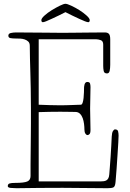

<svg xmlns="http://www.w3.org/2000/svg" viewBox="-20 -992 683 1012"><path d="M445 -875Q440 -875 427 -880Q414 -885 397 -893Q380 -901 361 -910Q342 -919 325 -928Q308 -919 289 -910Q270 -901 253 -893Q236 -885 223.5 -880Q211 -875 206 -875Q198 -875 198 -886Q198 -895 214.5 -910Q231 -925 253 -938.5Q275 -952 295.5 -962Q316 -972 325 -972Q334 -972 355.5 -962Q377 -952 398.5 -938.5Q420 -925 436.5 -910Q453 -895 453 -886Q453 -875 445 -875ZM586 -310Q600 -310 602.5 -299.5Q605 -289 605 -277Q605 -268 603.5 -240.5Q602 -213 599.5 -177Q597 -141 594.5 -102Q592 -63 589 -33Q587 -8 577 -4Q567 0 547 0Q486 0 428.5 -1Q371 -2 310 -2Q249 -2 188.5 -1.5Q128 -1 67 0Q52 0 36.5 -1.5Q21 -3 21 -11Q21 -22 30.5 -25Q40 -28 60 -28Q107 -28 124 -35.5Q141 -43 141 -64Q141 -99 141 -125.5Q141 -152 141.5 -175.5Q142 -199 142 -222Q142 -245 142.5 -273.5Q143 -302 143 -338.5Q143 -375 143 -425Q143 -481 142 -526Q141 -571 140 -609.5Q139 -648 138 -682Q137 -716 137 -750Q137 -765 129.5 -772.5Q122 -780 110.5 -784Q99 -788 86.5 -788.5Q74 -789 64 -789Q47 -789 35.5 -791Q24 -793 24 -804Q24 -815 37 -818Q50 -821 65 -821Q98 -821 133 -820.5Q168 -820 200 -820Q232 -820 259.5 -819.5Q287 -819 306 -819Q343 -819 366.5 -819.5Q390 -820 412.5 -820Q435 -820 462 -820.5Q489 -821 533 -821Q547 -821 554 -813.5Q561 -806 561 -785V-651Q561 -632 558 -618.5Q555 -605 544 -605Q529 -605 526.5 -618Q524 -631 524 -645V-757Q524 -776 510.5 -780.5Q497 -785 487 -785H184V-440Q213 -439 241 -438Q269 -437 298 -437Q312 -437 329 -437.5Q346 -438 361.5 -438.5Q377 -439 389 -439.5Q401 -440 406 -440Q412 -440 415.5 -450.5Q419 -461 420.5 -475.5Q422 -490 422.5 -505.5Q423 -521 423 -530Q423 -531 423.5 -536Q424 -541 425.5 -546.5Q427 -552 430.5 -556Q434 -560 440 -560Q452 -560 454.5 -552Q457 -544 457 -533Q457 -504 456 -476.5Q455 -449 455 -420Q455 -391 456 -363Q457 -335 457 -307Q457 -290 451.5 -285Q446 -280 442 -280Q435 -280 430 -288Q425 -296 425 -309Q425 -322 423 -338.5Q421 -355 416 -369Q411 -383 401.5 -392.5Q392 -402 377 -402Q363 -402 345 -402.5Q327 -403 298 -403Q269 -403 241 -402.5Q213 -402 184 -401V-36H513Q520 -36 527.5 -37Q535 -38 541 -41.5Q547 -45 551 -52.5Q555 -60 556 -73Q557 -86 559 -111.5Q561 -137 563 -166Q565 -195 566.5 -223.5Q568 -252 569 -273Q570 -293 575.5 -301.5Q581 -310 586 -310Z"/></svg>

Font: Life Savers
Style: Regular
Weight: 400
Version: Version 2.001; ttfautohint (v0.93) -l 8 -r 50 -G 200 -x 14 -